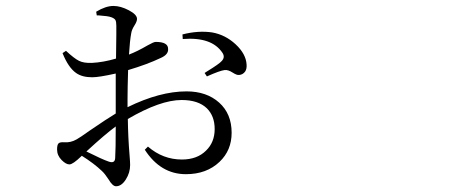

<svg xmlns="http://www.w3.org/2000/svg" viewBox="-20 -571 1540 652"><path d="M374 61.5Q362.3 61.5 348.6 38.1Q335.9 18.6 326.2 9.8Q299.8 -15.6 257.8 -42L256.8 -41Q227.5 -12.7 215.8 -12.7Q204.1 -12.7 189.5 -27.3Q173.8 -43 173.8 -63.5Q173.8 -79.1 178.7 -84Q183.6 -88.9 197.3 -87.9Q219.7 -85.9 240.2 -97.7Q251 -103.5 285.2 -127.9Q343.8 -168 373 -185.5V-233.4Q373 -277.3 373 -321.3Q316.4 -308.6 293 -308.6Q258.8 -308.6 238.3 -323.2Q211.9 -341.8 192.4 -390.6L204.1 -398.4Q232.4 -372.1 248.5 -364.3Q264.6 -356.4 292 -357.4Q331.1 -359.4 374 -372.1Q374 -403.3 375 -454.1Q375 -477.5 375 -484.4Q375 -498 371.6 -503.4Q368.2 -508.8 357.4 -512.7Q346.7 -516.6 316.4 -518.6Q311.5 -518.6 308.6 -518.6L306.6 -531.2Q338.9 -550.8 365.2 -550.8Q389.6 -550.8 417.5 -536.1Q445.3 -521.5 445.3 -506.8Q445.3 -498 436.5 -484.4Q427.7 -470.7 425.8 -459Q420.9 -433.6 418 -385.7Q446.3 -396.5 481.4 -417Q502 -428.7 508.8 -428.7Q550.8 -428.7 550.8 -405.3Q552.7 -385.7 525.4 -374Q480.5 -352.5 415 -333Q413.1 -268.6 413.1 -236.3V-207Q522.5 -260.7 613.3 -260.7Q681.6 -260.7 724.1 -222.7Q766.6 -184.6 766.6 -120.1Q766.6 -60.5 725.6 -21.5Q681.6 20.5 611.3 20.5Q525.4 20.5 471.7 -62.5L482.4 -73.2Q533.2 -29.3 597.7 -29.3Q649.4 -29.3 679.7 -59.6Q709 -87.9 709 -132.8Q709 -176.8 682.6 -203.1Q653.3 -231.4 596.7 -231.4Q524.4 -231.4 414.1 -167Q415 -102.5 419.9 -44.9Q421.9 -20.5 421.9 -10.7Q421.9 15.6 407.2 38.6Q392.6 61.5 374 61.5ZM371.1 -34.2Q373 -62.5 373 -141.6Q336.9 -115.2 273.4 -56.6Q328.1 -29.3 348.6 -22.5Q370.1 -14.6 371.1 -34.2ZM682.6 -311.5 674.8 -323.2Q676.8 -324.2 680.7 -327.1Q725.6 -354.5 733.4 -364.3Q745.1 -377 735.4 -391.6Q699.2 -446.3 600.6 -438.5L599.6 -454.1Q653.3 -467.8 700.2 -460.9Q745.1 -453.1 780.3 -420.4Q815.4 -387.7 817.4 -351.6Q818.4 -336.9 812.5 -328.1Q804.7 -317.4 792 -316.4Q784.2 -315.4 770.5 -324.2Q753.9 -335 742.2 -333Q726.6 -331.1 682.6 -311.5Z"/></svg>

Font: Bpmf Zihi Box R
Style: R
Weight: 400
Foundry: But Ko
Version: Version 1.320